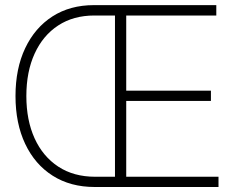

<svg xmlns="http://www.w3.org/2000/svg" viewBox="-20 -748 938 768"><path d="M358.9 0Q261.7 0 190.7 -45.2Q119.6 -90.3 80.8 -172.4Q42 -254.4 42 -363.8Q42 -473.6 80.8 -555.4Q119.6 -637.2 189.9 -682.4Q260.3 -727.5 355.5 -727.5H845.2V-686H484.9V-385.3H823.7V-344.2H484.9V-41H854V0ZM439.9 -41V-686H357.4Q273.9 -686 212.9 -646.2Q151.9 -606.4 118.7 -533.9Q85.4 -461.4 85.4 -363.8Q85.4 -267.1 118.4 -194.6Q151.4 -122.1 213.1 -81.5Q274.9 -41 360.8 -41Z"/></svg>

Font: Inter Display Extra Light
Style: Regular
Weight: 200
Designer: Rasmus Andersson
Foundry: rsms
Version: Version 4.000;git-4fc901f